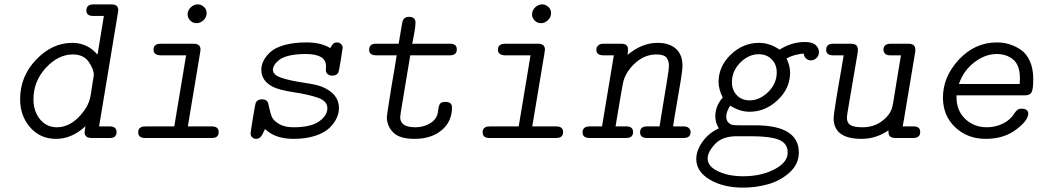

<svg xmlns="http://www.w3.org/2000/svg" viewBox="-20 -631 4765 878"><path d="M72 -177Q72 -282 145.5 -358.5Q219 -435 310 -435Q380 -435 426 -381L455 -558H404Q375 -559 375 -583Q375 -611 408 -611H489Q521 -611 521 -585Q521 -583 518 -565L441 -100Q435 -66 433 -53H482Q513 -53 513 -27Q513 0 482 0H399Q367 0 367 -26Q367 -34 371 -54Q309 4 236 4Q164 4 118 -48.5Q72 -101 72 -177ZM133 -177Q133 -122 163 -85.5Q193 -49 240 -49Q294 -49 339.5 -95Q385 -141 394 -192Q409 -285 409 -288Q409 -315 385.5 -348.5Q362 -382 313 -382Q246 -382 189.5 -320.5Q133 -259 133 -177Z M612 -26Q612 -39 619 -45Q626 -51 632 -52Q638 -53 650 -53H777L831 -378H717Q682 -378 682 -404Q682 -431 716 -431H865Q897 -431 897 -404L894 -383L839 -53H948Q980 -53 980 -27Q980 0 949 0H643Q612 0 612 -26ZM838 -565Q838 -584 852.5 -597.5Q867 -611 884 -611Q900 -611 912.5 -599.5Q925 -588 925 -571Q925 -552 910.5 -538.5Q896 -525 879 -525Q862 -525 850 -537Q838 -549 838 -565Z M1126 -21Q1126 -27 1136.5 -91.5Q1147 -156 1150 -162Q1158 -177 1178 -177Q1199 -177 1206 -161Q1207 -159 1211.5 -136.5Q1216 -114 1223 -97Q1230 -80 1255.5 -64.5Q1281 -49 1322 -49Q1402 -49 1439.5 -76Q1477 -103 1477 -136Q1477 -169 1434 -184Q1391 -199 1324.5 -209Q1258 -219 1228 -234Q1175 -261 1175 -312Q1175 -333 1185 -353Q1195 -373 1216.5 -393Q1238 -413 1280.5 -425Q1323 -437 1381 -437Q1449 -437 1490 -411Q1491 -412 1493 -415.5Q1495 -419 1495.5 -420Q1496 -421 1498 -424Q1500 -427 1501.5 -428.5Q1503 -430 1505 -432Q1507 -434 1509.5 -435Q1512 -436 1515 -436.5Q1518 -437 1521 -437Q1531 -437 1539 -430Q1547 -423 1547 -412Q1547 -408 1538.5 -357Q1530 -306 1528 -301Q1521 -285 1499 -285Q1487 -285 1478.5 -292Q1470 -299 1470 -312Q1470 -314 1470.5 -319.5Q1471 -325 1471 -328Q1471 -384 1378 -384Q1334 -384 1302.5 -376.5Q1271 -369 1256 -356.5Q1241 -344 1234.5 -333Q1228 -322 1228 -312Q1228 -288 1267.5 -275Q1307 -262 1368 -253Q1429 -244 1453 -234Q1530 -202 1530 -137Q1530 -114 1519.5 -91Q1509 -68 1486.5 -46Q1464 -24 1421.5 -10Q1379 4 1322 4Q1238 4 1192 -41Q1180 -14 1172 -5Q1164 4 1151 4Q1141 4 1133.5 -3Q1126 -10 1126 -21Z M1668 -403Q1668 -431 1699 -431H1803Q1803 -431 1819 -525Q1824 -554 1849 -554H1851Q1880 -554 1880 -527Q1880 -502 1865 -431H2038Q2069 -431 2069 -405Q2069 -378 2037 -378H1856L1813 -119Q1813 -119 1810 -95Q1810 -49 1880 -49Q1914 -49 1942.5 -64.5Q1971 -80 1980 -107Q1982 -113 1984.5 -132Q1987 -151 1993.5 -158Q2000 -165 2015 -165H2017Q2047 -165 2047 -140Q2047 -75 1999.5 -35.5Q1952 4 1876 4Q1806 4 1777.5 -26Q1749 -56 1749 -95Q1749 -101 1760 -171.5Q1771 -242 1783 -310L1794 -378H1701Q1668 -378 1668 -403Z M2187 -26Q2187 -39 2194 -45Q2201 -51 2207 -52Q2213 -53 2225 -53H2352L2406 -378H2292Q2257 -378 2257 -404Q2257 -431 2291 -431H2440Q2472 -431 2472 -404L2469 -383L2414 -53H2523Q2555 -53 2555 -27Q2555 0 2524 0H2218Q2187 0 2187 -26ZM2413 -565Q2413 -584 2427.5 -597.5Q2442 -611 2459 -611Q2475 -611 2487.5 -599.5Q2500 -588 2500 -571Q2500 -552 2485.5 -538.5Q2471 -525 2454 -525Q2437 -525 2425 -537Q2413 -549 2413 -565Z M2675 -53H2733L2787 -378H2738Q2707 -379 2707 -403Q2707 -409 2709 -414.5Q2711 -420 2718.5 -425.5Q2726 -431 2739 -431H2821Q2852 -431 2852 -405Q2852 -398 2850 -380Q2915 -435 2987 -435Q3041 -435 3071 -408Q3101 -381 3101 -329Q3101 -312 3093 -263Q3085 -214 3073.5 -148Q3062 -82 3058 -53H3106Q3123 -53 3130.5 -45Q3138 -37 3138 -27Q3138 0 3106 0H2939Q2907 0 2907 -26Q2907 -52 2937 -53H2996Q2999 -73 3010 -139Q3021 -205 3030 -260.5Q3039 -316 3039 -329Q3039 -355 3027 -368.5Q3015 -382 2982 -382Q2930 -382 2888.5 -346Q2847 -310 2832 -264Q2829 -255 2820 -202.5Q2811 -150 2803 -102Q2795 -54 2795 -53H2844Q2875 -53 2875 -27Q2875 0 2843 0H2676Q2644 0 2644 -26Q2644 -52 2675 -53Z M3164 96Q3164 57 3192.5 17Q3221 -23 3267 -44Q3251 -71 3251 -99Q3251 -146 3285 -185Q3266 -223 3266 -256Q3266 -328 3322 -381.5Q3378 -435 3451 -435Q3500 -435 3545 -404Q3600 -439 3660 -439Q3695 -439 3710 -425Q3725 -411 3725 -393Q3725 -376 3713.5 -365.5Q3702 -355 3688 -355Q3676 -355 3666.5 -363Q3657 -371 3655 -386L3637 -384L3614 -379L3594 -372L3577 -364Q3593 -329 3593 -299Q3593 -227 3536.5 -173.5Q3480 -120 3408 -120Q3363 -120 3319 -148Q3301 -119 3301 -99Q3301 -80 3311 -70.5Q3321 -61 3331.5 -59.5Q3342 -58 3362 -58H3433Q3633 -58 3633 67Q3633 119 3591.5 157Q3550 195 3494 211Q3438 227 3378 227Q3288 227 3226 190.5Q3164 154 3164 96ZM3216 94Q3216 130 3264 152.5Q3312 175 3379 175Q3460 175 3521 143.5Q3582 112 3582 67Q3582 24 3541.5 8Q3501 -8 3417 -8H3348Q3283 -8 3249.5 28Q3216 64 3216 94ZM3327 -255Q3327 -219 3349.5 -195.5Q3372 -172 3408 -172Q3454 -172 3493 -210.5Q3532 -249 3532 -300Q3532 -336 3509 -359.5Q3486 -383 3450 -383Q3403 -383 3365 -344.5Q3327 -306 3327 -255Z M3758 -403Q3758 -431 3790 -431H3871Q3903 -431 3903 -405Q3903 -395 3902 -390L3855 -113Q3853 -99 3853 -91Q3853 -70 3868.5 -59.5Q3884 -49 3924 -49Q3972 -49 4007.5 -73Q4043 -97 4057 -131Q4061 -141 4065.5 -167.5Q4070 -194 4080 -257.5Q4090 -321 4100 -378H4049Q4034 -378 4027 -386Q4020 -394 4020 -403Q4020 -431 4053 -431H4135Q4166 -431 4166 -403Q4166 -401 4165.5 -397Q4165 -393 4165 -392L4114 -87L4108 -53H4158Q4188 -53 4188 -27Q4188 0 4155 0H4072Q4043 -1 4043 -27V-35Q3986 4 3920 4Q3792 4 3792 -91Q3792 -103 3803.5 -174.5Q3815 -246 3827 -312L3838 -378H3788Q3758 -379 3758 -403Z M4292 -185Q4292 -280 4365 -358.5Q4438 -437 4539 -437Q4568 -437 4595 -429Q4622 -421 4648 -403.5Q4674 -386 4689.5 -351.5Q4705 -317 4705 -269Q4705 -222 4697 -208.5Q4689 -195 4667 -195H4354V-187Q4354 -125 4394 -87Q4434 -49 4493 -49Q4532 -49 4566.5 -66Q4601 -83 4619 -113Q4631 -131 4642 -133Q4646 -134 4651 -134Q4682 -134 4682 -111Q4682 -80 4626 -38Q4570 4 4488 4Q4404 4 4348 -49Q4292 -102 4292 -185ZM4365 -247H4643Q4644 -256 4644 -272Q4644 -333 4613.5 -358.5Q4583 -384 4538 -384Q4485 -384 4435.5 -346Q4386 -308 4365 -247Z"/></svg>

Font: CMU Typewriter Text
Style: LightOblique
Weight: 200
Italic angle: -9.46001°
Version: Version 0.7.0